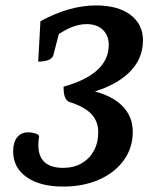

<svg xmlns="http://www.w3.org/2000/svg" viewBox="-20 -675 567 707"><path d="M205.6 -584.1 176.6 -472.6Q173.1 -460.5 160 -454.7Q146.8 -448.9 120.7 -447.9L128.9 -597Q235.3 -655 333.6 -655Q414.3 -655 460.4 -620.4Q506.5 -585.7 506.5 -526.5Q506.5 -458.3 456.4 -408.8Q406.4 -359.3 310.3 -332.4L311.4 -342.7Q388.7 -325.8 428.8 -286.6Q468.9 -247.5 468.9 -189.4Q468.9 -131 436.1 -85.3Q403.3 -39.5 345.4 -13.8Q287.5 12 212.2 12Q127 12 77.7 -23Q28.4 -57.9 28.4 -118.1Q28.4 -151.1 43.2 -169.4Q58.1 -187.8 84.5 -187.8Q97 -187.8 108.8 -184.1Q120.6 -180.5 124.1 -174.2Q121.1 -156.2 121.1 -141.2Q121.1 -99.1 144.1 -78Q167.2 -56.9 212.7 -56.9Q251.4 -56.9 280.2 -73.4Q309 -90 325.4 -119.5Q341.7 -149 341.7 -188.2Q341.7 -228.8 316.2 -255.5Q290.7 -282.1 235.7 -299.5Q224.5 -304 219.3 -317Q214.1 -330.1 214.1 -355.8Q297.1 -379.1 338.8 -417.5Q380.4 -455.8 380.4 -509.6Q380.4 -544.8 358.4 -565.5Q336.5 -586.2 298.8 -586.2Q267.5 -586.2 233.2 -570.4Q198.9 -554.6 159.4 -521.1Z"/></svg>

Font: Petrona
Style: Italic
Weight: 400
Italic angle: -9°
Designer: Ringo R. Seeber
Foundry: Ringo R. Seeber
Version: Version 2.001; ttfautohint (v1.8.3)